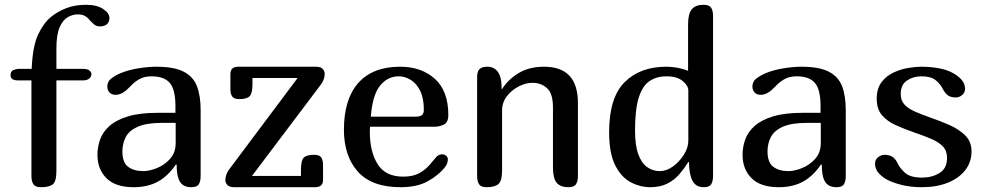

<svg xmlns="http://www.w3.org/2000/svg" viewBox="-20 -780 4111 800"><path d="M24 -466Q24 -483 34.5 -487.5Q45 -492 55 -493H112Q116 -588 139 -636.5Q162 -685 193 -710Q222 -733 257.5 -746.5Q293 -760 338 -760Q384 -760 410 -742.5Q436 -725 436 -705Q436 -689 426 -679.5Q416 -670 396 -670Q381 -670 370 -680Q359 -690 351 -699Q344 -708 333 -714Q322 -720 303 -720Q283 -720 262.5 -708.5Q242 -697 228.5 -666.5Q215 -636 215 -578V-493H326Q345 -493 353 -486Q361 -479 361 -471Q361 -461 352 -453Q343 -445 326 -445H215V-68Q215 -23 199.5 -11.5Q184 0 151 0Q127 0 119 -12.5Q111 -25 111 -47V-445H56Q24 -445 24 -466Z M713 -95Q680 -46 637.5 -23Q595 0 537 0Q461 0 423.5 -37.5Q386 -75 386 -135Q386 -167 397 -198.5Q408 -230 436 -255Q464 -280 513 -295Q562 -310 638 -310H711V-338Q711 -407 687.5 -434.5Q664 -462 611 -462Q580 -462 558.5 -449Q537 -436 523 -420Q508 -404 493 -394.5Q478 -385 462 -385Q444 -385 435.5 -395.5Q427 -406 427 -419Q427 -440 443 -452.5Q459 -465 482 -475Q516 -489 557.5 -495.5Q599 -502 631 -502Q705 -502 745 -481.5Q785 -461 800.5 -421Q816 -381 816 -321V-47Q816 -25 808.5 -12.5Q801 0 777 0Q744 0 730 -22.5Q716 -45 716 -94ZM654 -268Q590 -268 554 -252Q518 -236 504 -209Q490 -182 490 -149Q490 -103 514 -85Q538 -67 577 -67Q602 -67 633.5 -79.5Q665 -92 688.5 -118Q712 -144 712 -184V-268Z M1296 -502Q1317 -502 1325 -492.5Q1333 -483 1333 -473Q1333 -460 1328.5 -448.5Q1324 -437 1318 -429L1030 -47H1234V-71Q1234 -112 1246 -123.5Q1258 -135 1289 -135Q1311 -135 1318.5 -124Q1326 -113 1326 -93V-31Q1326 -14 1317 -7Q1308 0 1294 0H957Q935 0 927 -9.5Q919 -19 919 -29Q919 -42 923.5 -53.5Q928 -65 934 -73L1220 -455H1032V-431Q1032 -391 1020 -379Q1008 -367 977 -367Q955 -367 947.5 -378Q940 -389 940 -409V-471Q940 -488 949 -495Q958 -502 972 -502Z M1798 -126Q1808 -137 1823 -137Q1831 -137 1838.5 -131.5Q1846 -126 1846 -116Q1846 -98 1833 -82Q1805 -48 1761 -24Q1717 0 1649 0Q1529 0 1471 -65Q1413 -130 1413 -239Q1413 -367 1473 -434.5Q1533 -502 1647 -502Q1736 -502 1792 -451.5Q1848 -401 1848 -301Q1848 -270 1829.5 -261Q1811 -252 1791 -252H1522Q1521 -246 1521 -240.5Q1521 -235 1521 -230Q1521 -148 1553.5 -96Q1586 -44 1660 -44Q1701 -44 1727 -58.5Q1753 -73 1769.5 -92.5Q1786 -112 1798 -126ZM1641 -462Q1595 -462 1563.5 -423Q1532 -384 1525 -294H1712Q1729 -294 1737.5 -300Q1746 -306 1746 -323Q1746 -371 1730.5 -402Q1715 -433 1691 -447.5Q1667 -462 1641 -462Z M1968 -459Q1968 -483 1978.5 -492.5Q1989 -502 2011 -502Q2038 -502 2054 -481Q2070 -460 2070 -416V-409H2072Q2097 -449 2141 -475.5Q2185 -502 2247 -502Q2388 -502 2388 -351V-47Q2388 -25 2380 -12.5Q2372 0 2348 0Q2315 0 2299.5 -18.5Q2284 -37 2284 -82V-332Q2284 -391 2259 -413Q2234 -435 2199 -435Q2171 -435 2141.5 -420Q2112 -405 2092 -379Q2072 -353 2072 -320V-71Q2072 -26 2056.5 -13Q2041 0 2008 0Q1984 0 1976 -12.5Q1968 -25 1968 -47Z M2756 -502Q2780 -502 2804 -497.5Q2828 -493 2847 -485V-678Q2847 -723 2862.5 -741.5Q2878 -760 2911 -760Q2935 -760 2943 -748Q2951 -736 2951 -713V-47Q2951 -25 2943.5 -12.5Q2936 0 2912 0Q2879 0 2865 -27.5Q2851 -55 2851 -104L2848 -105Q2832 -79 2811 -54.5Q2790 -30 2760.5 -15Q2731 0 2689 0Q2647 0 2607.5 -21Q2568 -42 2543 -92Q2518 -142 2518 -229Q2518 -373 2582.5 -437.5Q2647 -502 2756 -502ZM2626 -237Q2626 -173 2640 -136Q2654 -99 2677.5 -83Q2701 -67 2729 -67Q2757 -67 2784 -86.5Q2811 -106 2829.5 -135.5Q2848 -165 2848 -194V-403Q2848 -423 2824.5 -442.5Q2801 -462 2756 -462Q2717 -462 2687.5 -443Q2658 -424 2642 -375Q2626 -326 2626 -237Z M3401 -95Q3368 -46 3325.5 -23Q3283 0 3225 0Q3149 0 3111.5 -37.5Q3074 -75 3074 -135Q3074 -167 3085 -198.5Q3096 -230 3124 -255Q3152 -280 3201 -295Q3250 -310 3326 -310H3399V-338Q3399 -407 3375.5 -434.5Q3352 -462 3299 -462Q3268 -462 3246.5 -449Q3225 -436 3211 -420Q3196 -404 3181 -394.5Q3166 -385 3150 -385Q3132 -385 3123.5 -395.5Q3115 -406 3115 -419Q3115 -440 3131 -452.5Q3147 -465 3170 -475Q3204 -489 3245.5 -495.5Q3287 -502 3319 -502Q3393 -502 3433 -481.5Q3473 -461 3488.5 -421Q3504 -381 3504 -321V-47Q3504 -25 3496.5 -12.5Q3489 0 3465 0Q3432 0 3418 -22.5Q3404 -45 3404 -94ZM3342 -268Q3278 -268 3242 -252Q3206 -236 3192 -209Q3178 -182 3178 -149Q3178 -103 3202 -85Q3226 -67 3265 -67Q3290 -67 3321.5 -79.5Q3353 -92 3376.5 -118Q3400 -144 3400 -184V-268Z M3926 -122Q3926 -152 3908.5 -170Q3891 -188 3861 -201Q3831 -214 3795 -226Q3749 -242 3712.5 -258.5Q3676 -275 3654.5 -300.5Q3633 -326 3633 -369Q3633 -411 3653 -437.5Q3673 -464 3703.5 -478Q3734 -492 3765 -497Q3796 -502 3818 -502Q3856 -502 3890 -496Q3924 -490 3948 -477Q3968 -467 3984.5 -450Q4001 -433 4001 -410Q4001 -394 3989 -384Q3977 -374 3962 -374Q3940 -374 3928 -384Q3916 -394 3908 -410Q3898 -430 3878.5 -446Q3859 -462 3819 -462Q3785 -462 3759 -444.5Q3733 -427 3733 -388Q3733 -361 3749 -344Q3765 -327 3792.5 -315Q3820 -303 3854 -291Q3895 -277 3935 -259.5Q3975 -242 4001.5 -216Q4028 -190 4028 -149Q4028 -104 4001.5 -70.5Q3975 -37 3928.5 -18.5Q3882 0 3821 0Q3775 0 3737 -9.5Q3699 -19 3675 -32Q3655 -43 3640.5 -59.5Q3626 -76 3626 -98Q3626 -115 3639 -125Q3652 -135 3665 -135Q3687 -135 3700 -125.5Q3713 -116 3720 -99Q3730 -79 3751.5 -59.5Q3773 -40 3823 -40Q3863 -40 3894.5 -59Q3926 -78 3926 -122Z"/></svg>

Font: Marmelad
Style: Regular
Weight: 400
Designer: Manvel Shmavonyan
Foundry: Cyreal
Version: Version 1.110; ttfautohint (v1.8.4.7-5d5b)